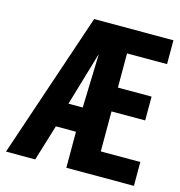

<svg xmlns="http://www.w3.org/2000/svg" viewBox="-97 -708 742 793"><g transform="rotate(15 274.5 -311.5)"><path d="M-1 0 209 -623H548V-521H377V-375H521V-273H377V-102H546V0H257V-154H171L124 0ZM197 -258H258L265 -485H264Z"/></g></svg>

Font: Inconsolata SemiExpanded ExtraBold
Style: Regular
Weight: 800
Width: 6
Monospace: yes
Designer: Raph Levien, Cyreal, Brenton Simpson
Foundry: Raph Levien, Cyreal, Google
Version: Version 3.001; ttfautohint (v1.8.2.53-6de2)